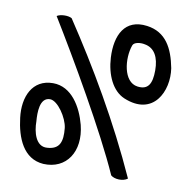

<svg xmlns="http://www.w3.org/2000/svg" viewBox="-76 -703 803 811"><g transform="rotate(10 326.0 -297.5)"><path d="M622 -469C637 -372 581 -254 449 -309C397 -331 367 -395 363 -469C358 -565 394 -640 491 -627C573 -616 606 -552 622 -469ZM557 -448C557 -504 537 -542 494 -549C476 -553 448 -550 443 -535C422 -476 433 -376 495 -368C540 -362 557 -389 557 -448ZM523 22C504 37 467 35 451 21C374 -153 207 -439 107 -602C122 -612 155 -613 171 -604C296 -416 421 -204 523 22ZM287 -167C315 -56 259 28 160 23C73 17 40 -68 30 -152C19 -240 53 -320 142 -320C222 -320 268 -240 287 -167ZM223 -142C218 -185 174 -251 141 -251C96 -251 97 -186 100 -149C100 -104 115 -43 164 -47C217 -50 229 -83 223 -142Z"/></g></svg>

Font: Snowfall
Style: Rev
Weight: 400
Designer: Jasper
Foundry: Cannot Into Space Fonts
Version: Version 0.9